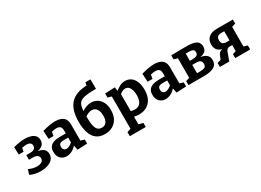

<svg xmlns="http://www.w3.org/2000/svg" viewBox="-27 -1783 4029 2963"><g transform="rotate(-30 1987.5 -301.5)"><path d="M209.7 12Q160.7 12 112.3 1.5Q64 -9 23.7 -29.3L51.3 -116.7Q86.7 -99.3 124.8 -90.2Q163 -81 198 -81Q229.7 -81 255.5 -89Q281.3 -97 296.7 -114.3Q312 -131.7 312 -160Q312 -182 301.2 -198.5Q290.3 -215 267.2 -224.2Q244 -233.3 206 -233.3H138V-315.7H201.7Q256.7 -315.7 281.2 -334.7Q305.7 -353.7 305.7 -387.7Q305.7 -425 280.8 -440.3Q256 -455.7 217.3 -455.7Q194.7 -455.7 168.8 -451.2Q143 -446.7 116 -440L143 -466.3L128.3 -381.7H42L37 -515Q88 -529 139.2 -537.5Q190.3 -546 238.3 -546Q296.7 -546 343.8 -532Q391 -518 418.3 -487.3Q445.7 -456.7 445.7 -407.7Q445.7 -348 404.7 -315.5Q363.7 -283 283.7 -274.3L279 -284.7Q371.7 -279.7 414.7 -245.8Q457.7 -212 457.7 -153.3Q457.7 -96.3 422.2 -59.5Q386.7 -22.7 330.3 -5.3Q274 12 209.7 12Z M973.2 -71.2 953.8 -99.4 1040.2 -72.4V-0.6L864.6 7.6L846.2 -87.6L855.8 -84.6Q816.4 -36.4 769 -12.2Q721.6 12 672.2 12Q608.2 12 566.1 -29.2Q524 -70.4 524 -146.8Q524 -203.6 548.6 -237.1Q573.2 -270.6 620 -285.8Q666.8 -301 734.2 -301H842.6L833.2 -290.4V-356.4Q833.2 -402.8 810.6 -422.9Q788 -443 744.8 -443Q723.8 -443 699.7 -439.2Q675.6 -435.4 648 -426.8L662.4 -442.4L649.4 -360.6H561.8L553.8 -507.2Q621.6 -526.6 678.3 -536.3Q735 -546 782.2 -546Q875.4 -546 924.3 -506.2Q973.2 -466.4 973.2 -382ZM664.6 -160.6Q664.6 -123.6 682.2 -106.1Q699.8 -88.6 726.6 -88.6Q752.2 -88.6 782.1 -104.3Q812 -120 839.2 -146.8L833.2 -123V-237L843 -226.6H757Q705 -226.6 684.8 -210.6Q664.6 -194.6 664.6 -160.6Z M1354.7 11.3Q1263.3 11.3 1205.8 -33.7Q1148.3 -78.7 1121.3 -160.7Q1094.3 -242.7 1094.3 -353.7Q1094.3 -456.3 1116.5 -535.3Q1138.7 -614.3 1187 -668.8Q1235.3 -723.3 1312.7 -751.7Q1390 -780 1499.7 -780.7L1473 -756.7L1491.3 -833.3H1579.7L1581 -664Q1493 -663.7 1432.2 -658.3Q1371.3 -653 1333.3 -637.5Q1295.3 -622 1275 -591.8Q1254.7 -561.7 1247 -511.7Q1239.3 -461.7 1239.3 -386Q1239.3 -332 1242 -287Q1244.7 -242 1252 -206.7Q1259.3 -171.3 1273.2 -147.3Q1287 -123.3 1308.5 -110.8Q1330 -98.3 1360.7 -98.3Q1416.7 -98.3 1444.7 -137.8Q1472.7 -177.3 1472.7 -248Q1472.7 -304 1457.3 -340.2Q1442 -376.3 1416.2 -394.2Q1390.3 -412 1356.3 -412Q1326.3 -412 1293 -398.5Q1259.7 -385 1226.7 -358.7L1221.7 -449.3Q1267 -484 1314.7 -501.3Q1362.3 -518.7 1406.3 -518.7Q1465.3 -518.7 1513.2 -489.8Q1561 -461 1589.7 -404.8Q1618.3 -348.7 1618.3 -266Q1618.3 -177 1584.3 -115Q1550.3 -53 1491 -20.8Q1431.7 11.3 1354.7 11.3Z M1667.3 230V158.3L1752.3 130.3L1734 153.7V-453L1750.3 -434.3L1667.3 -459V-530.7L1843 -539L1858.7 -451.7L1843.3 -460.3Q1890 -502.3 1934.7 -524.2Q1979.3 -546 2027 -546Q2084.7 -546 2128.8 -515.3Q2173 -484.7 2198.5 -425.5Q2224 -366.3 2224 -280.3Q2224 -183.3 2191 -118.3Q2158 -53.3 2098.7 -20.5Q2039.3 12.3 1960.3 12.3Q1936 12.3 1910.2 8.7Q1884.3 5 1856.3 -1L1874 -17V153.7L1859.3 133L1952.3 158.3V230ZM1942 -87.3Q2013 -87.3 2045.7 -135.3Q2078.3 -183.3 2078.3 -266Q2078.3 -320.7 2065.3 -360.2Q2052.3 -399.7 2029 -421.3Q2005.7 -443 1972.3 -443Q1946 -443 1917.2 -428.8Q1888.3 -414.7 1857.3 -385.7L1874 -422.7V-74L1857 -101Q1904.3 -87.3 1942 -87.3Z M2737.2 -71.2 2717.8 -99.4 2804.2 -72.4V-0.6L2628.6 7.6L2610.2 -87.6L2619.8 -84.6Q2580.4 -36.4 2533 -12.2Q2485.6 12 2436.2 12Q2372.2 12 2330.1 -29.2Q2288 -70.4 2288 -146.8Q2288 -203.6 2312.6 -237.1Q2337.2 -270.6 2384 -285.8Q2430.8 -301 2498.2 -301H2606.6L2597.2 -290.4V-356.4Q2597.2 -402.8 2574.6 -422.9Q2552 -443 2508.8 -443Q2487.8 -443 2463.7 -439.2Q2439.6 -435.4 2412 -426.8L2426.4 -442.4L2413.4 -360.6H2325.8L2317.8 -507.2Q2385.6 -526.6 2442.3 -536.3Q2499 -546 2546.2 -546Q2639.4 -546 2688.3 -506.2Q2737.2 -466.4 2737.2 -382ZM2428.6 -160.6Q2428.6 -123.6 2446.2 -106.1Q2463.8 -88.6 2490.6 -88.6Q2516.2 -88.6 2546.1 -104.3Q2576 -120 2603.2 -146.8L2597.2 -123V-237L2607 -226.6H2521Q2469 -226.6 2448.8 -210.6Q2428.6 -194.6 2428.6 -160.6Z M3052 -534H3129.7Q3194.7 -534 3242.3 -522Q3290 -510 3315.8 -481.5Q3341.7 -453 3341.7 -402.3Q3341.7 -355 3317.7 -328Q3293.7 -301 3249.5 -288.8Q3205.3 -276.7 3143.7 -272L3151.7 -286Q3195.3 -286.3 3233.5 -280.2Q3271.7 -274 3301.2 -258.3Q3330.7 -242.7 3347 -216Q3363.3 -189.3 3363.3 -148Q3363.3 -71 3302.2 -35.5Q3241 0 3121.7 0H2845.3V-71.7L2922.3 -94.3L2912 -81.7V-447L2921 -437.7L2845.3 -459V-530.7ZM3101.3 -443H3030L3052 -464.7V-296.7L3030 -313.3H3086.7Q3147.7 -313.3 3174.5 -328.7Q3201.3 -344 3201.3 -381Q3201.3 -417.3 3177 -430.2Q3152.7 -443 3101.3 -443ZM3103.7 -93Q3163 -93 3190.2 -108.5Q3217.3 -124 3217.3 -165.7Q3217.3 -203.3 3195 -222.2Q3172.7 -241 3123.3 -241H3030L3052 -259.3V-73.3L3030 -93Z M3406 0V-71.3L3483.7 -92.3L3461.7 -72L3500.7 -163Q3515 -196.3 3543.3 -210Q3571.7 -223.7 3612.3 -225L3627.7 -215Q3545 -216.7 3503.5 -256.3Q3462 -296 3462 -364.3Q3462 -418 3484.7 -455.8Q3507.3 -493.7 3552 -513.8Q3596.7 -534 3662 -534H3945.7V-462.7L3865 -436.7L3879 -449V-77L3867.3 -95L3945.7 -71.7V0H3679V-71.7L3750.7 -92.3L3739 -75.7V-210L3750.3 -198H3697.7Q3670 -198 3652.7 -185.3Q3635.3 -172.7 3624.3 -143L3573 0ZM3739 -267V-456L3751.3 -444.3H3681.7Q3645 -444.3 3622 -426.2Q3599 -408 3599 -363.7Q3599 -318.7 3622.2 -299.8Q3645.3 -281 3690.7 -281H3750.3Z"/></g></svg>

Font: Bitter Thin
Style: Regular
Weight: 100
Designer: Sol Matas, and Bitter project Authors
Foundry: Sol Matas
Version: Version 2.002